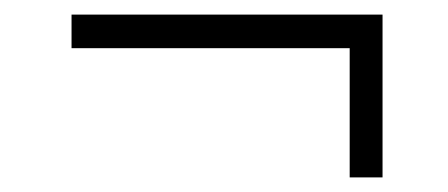

<svg xmlns="http://www.w3.org/2000/svg" viewBox="-20 -374 614 263"><path d="M504 -354V-131H459V-308H78V-354Z"/></svg>

Font: Oxford Sans
Style: Regular
Weight: 300
Designer: Matt McInerney, Pablo Impallari, Rodrigo Fuenzalida
Foundry: Matt McInerney, Pablo Impallari, Rodrigo Fuenzalida
Version: Version 3.000g; ttfautohint (v1.5) -l 8 -r 28 -G 28 -x 14 -D